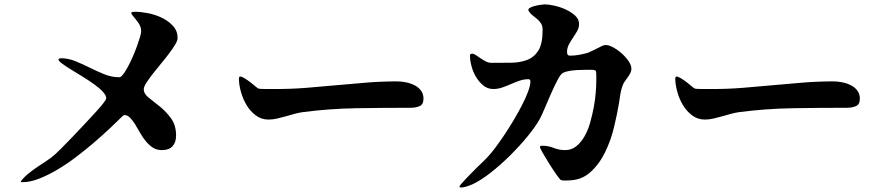

<svg xmlns="http://www.w3.org/2000/svg" viewBox="-20 -814 4040 880"><path d="M544 -284Q520 -260 486 -228Q452 -196 412.5 -162Q373 -128 329.5 -95Q286 -62 243 -36.5Q200 -11 159 5Q118 21 83 21Q76 21 75 18Q75 17 75.5 17Q76 17 76 16Q92 -4 111.5 -19.5Q131 -35 151.5 -49Q172 -63 193 -76.5Q214 -90 233 -107Q241 -114 261 -134Q281 -154 307 -181Q333 -208 361 -238Q389 -268 413 -294Q437 -320 452 -339Q467 -358 467 -363Q467 -377 451 -394Q435 -411 410.5 -428.5Q386 -446 357.5 -463.5Q329 -481 304.5 -496Q280 -511 264 -523Q248 -535 248 -541Q248 -545 253 -546Q258 -547 260 -547Q293 -547 326 -533.5Q359 -520 392 -503.5Q425 -487 458.5 -473.5Q492 -460 527 -460Q534 -460 544.5 -473.5Q555 -487 566 -507.5Q577 -528 588 -553Q599 -578 607.5 -601.5Q616 -625 621.5 -643.5Q627 -662 627 -670Q627 -691 615 -708Q603 -725 593 -736.5Q583 -748 581.5 -754Q580 -760 600 -760Q625 -760 658.5 -753.5Q692 -747 722 -732.5Q752 -718 773 -695Q794 -672 794 -640Q794 -628 782.5 -609Q771 -590 754 -567.5Q737 -545 716.5 -520.5Q696 -496 679 -474Q662 -452 650.5 -434Q639 -416 639 -405Q639 -384 662 -366Q685 -348 713 -325.5Q741 -303 764 -271.5Q787 -240 787 -193Q787 -161 770.5 -143.5Q754 -126 722 -126Q698 -126 680.5 -137.5Q663 -149 648.5 -166.5Q634 -184 622.5 -204.5Q611 -225 600 -243Q589 -261 577 -273.5Q565 -286 551 -287Z M1075 -454Q1075 -467 1087.5 -462Q1100 -457 1116 -445.5Q1132 -434 1146.5 -421.5Q1161 -409 1165 -408Q1167 -407 1178.5 -406.5Q1190 -406 1204 -406Q1218 -406 1230.5 -406Q1243 -406 1247 -406Q1316 -406 1385 -411.5Q1454 -417 1523 -423.5Q1592 -430 1661.5 -435.5Q1731 -441 1800 -441Q1818 -441 1839 -437Q1860 -433 1878.5 -424Q1897 -415 1909 -399.5Q1921 -384 1921 -362Q1921 -335 1903 -327.5Q1885 -320 1863 -320Q1738 -320 1614 -318Q1490 -316 1367 -300Q1347 -297 1327.5 -291.5Q1308 -286 1288.5 -280.5Q1269 -275 1249.5 -270.5Q1230 -266 1210 -266Q1178 -266 1152.5 -285Q1127 -304 1110 -332.5Q1093 -361 1084 -394Q1075 -427 1075 -454Z M2232 -526Q2280 -526 2322.5 -526.5Q2365 -527 2397.5 -540Q2430 -553 2448.5 -584Q2467 -615 2467 -677Q2467 -695 2460 -706Q2453 -717 2443.5 -725.5Q2434 -734 2423 -742Q2412 -750 2404 -762Q2398 -771 2407 -777Q2416 -783 2430 -786.5Q2444 -790 2458 -792Q2472 -794 2477 -794Q2494 -794 2521 -788Q2548 -782 2573 -770.5Q2598 -759 2616 -742.5Q2634 -726 2634 -704Q2634 -687 2625.5 -672Q2617 -657 2606.5 -641.5Q2596 -626 2587.5 -610Q2579 -594 2579 -577Q2579 -568 2581.5 -563.5Q2584 -559 2594 -559Q2614 -559 2633 -562.5Q2652 -566 2671 -571Q2680 -574 2691 -579.5Q2702 -585 2713.5 -590.5Q2725 -596 2734.5 -601Q2744 -606 2750 -607Q2765 -610 2786.5 -599Q2808 -588 2827.5 -571Q2847 -554 2860.5 -534.5Q2874 -515 2874 -499Q2874 -489 2869 -479Q2864 -469 2857 -459.5Q2850 -450 2843 -440Q2836 -430 2833 -420Q2826 -401 2823 -381Q2820 -361 2817 -341Q2809 -293 2794.5 -232Q2780 -171 2753.5 -116.5Q2727 -62 2685.5 -24.5Q2644 13 2582 13Q2572 13 2566.5 13.5Q2561 14 2551 11Q2547 10 2531.5 -12Q2516 -34 2499 -61Q2482 -88 2468.5 -111.5Q2455 -135 2455 -140Q2455 -145 2459 -145.5Q2463 -146 2467 -146Q2493 -146 2518 -136Q2543 -126 2570 -126Q2599 -126 2621 -143.5Q2643 -161 2659 -189Q2675 -217 2685 -252.5Q2695 -288 2701.5 -323Q2708 -358 2710.5 -390Q2713 -422 2713 -443Q2713 -447 2713 -453.5Q2713 -460 2713 -467Q2713 -474 2712.5 -480Q2712 -486 2711 -489Q2709 -491 2704 -492.5Q2699 -494 2697 -494Q2683 -494 2664.5 -494Q2646 -494 2627 -493Q2608 -492 2590 -489Q2572 -486 2560 -480Q2550 -475 2535 -446.5Q2520 -418 2504.5 -382.5Q2489 -347 2475 -314Q2461 -281 2453 -267Q2432 -230 2395.5 -186Q2359 -142 2316.5 -100Q2274 -58 2229.5 -23Q2185 12 2147 30Q2144 31 2134.5 35Q2125 39 2114 42Q2103 45 2094.5 45.5Q2086 46 2086 40Q2086 38 2094.5 28.5Q2103 19 2113.5 7.5Q2124 -4 2134 -14Q2144 -24 2147 -27Q2165 -46 2184 -63.5Q2203 -81 2220 -100Q2233 -114 2252 -139.5Q2271 -165 2292.5 -197Q2314 -229 2335 -264.5Q2356 -300 2373 -333Q2390 -366 2400.5 -394.5Q2411 -423 2411 -441Q2411 -451 2402 -451Q2381 -451 2361 -444Q2341 -437 2321.5 -428.5Q2302 -420 2282 -413Q2262 -406 2241 -406Q2215 -406 2195.5 -422Q2176 -438 2162 -461Q2148 -484 2141 -511Q2134 -538 2134 -559Q2134 -568 2144 -568Q2151 -568 2161 -561.5Q2171 -555 2182.5 -547Q2194 -539 2206.5 -532.5Q2219 -526 2232 -526Z M3075 -454Q3075 -467 3087.5 -462Q3100 -457 3116 -445.5Q3132 -434 3146.5 -421.5Q3161 -409 3165 -408Q3167 -407 3178.5 -406.5Q3190 -406 3204 -406Q3218 -406 3230.5 -406Q3243 -406 3247 -406Q3316 -406 3385 -411.5Q3454 -417 3523 -423.5Q3592 -430 3661.5 -435.5Q3731 -441 3800 -441Q3818 -441 3839 -437Q3860 -433 3878.5 -424Q3897 -415 3909 -399.5Q3921 -384 3921 -362Q3921 -335 3903 -327.5Q3885 -320 3863 -320Q3738 -320 3614 -318Q3490 -316 3367 -300Q3347 -297 3327.5 -291.5Q3308 -286 3288.5 -280.5Q3269 -275 3249.5 -270.5Q3230 -266 3210 -266Q3178 -266 3152.5 -285Q3127 -304 3110 -332.5Q3093 -361 3084 -394Q3075 -427 3075 -454Z"/></svg>

Font: SoukouMincho
Style: Regular
Weight: 400
Designer: Dr. Ken Lunde (project architect, glyph set definition & overall production); Masataka HATTORI  (production & ideograph 
Foundry: Adobe Systems Incorporated
Version: Version 1.00